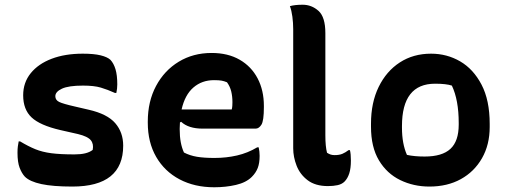

<svg xmlns="http://www.w3.org/2000/svg" viewBox="-20 -777 2140 812"><path d="M295 -124Q321 -124 340 -128.5Q359 -133 372 -143Q377 -168 364 -184Q351 -200 310 -210L235 -227Q149 -247 113.5 -280.5Q78 -314 78 -374Q78 -428 110 -467.5Q142 -507 198.5 -528.5Q255 -550 330 -550Q377 -550 405.5 -543Q434 -536 447 -524Q461 -509 468.5 -484Q476 -459 476 -420Q476 -411 475 -402Q474 -393 472 -384H466Q435 -398 406.5 -406.5Q378 -415 331 -415Q270 -415 242 -402Q214 -389 214 -370Q214 -354 230 -346Q246 -338 299 -326L355 -313Q434 -295 467.5 -256Q501 -217 501 -161Q501 12 286 12Q204 12 155 1.5Q106 -9 85 -30Q72 -44 63 -67.5Q54 -91 54 -131Q54 -147 55.5 -158Q57 -169 59 -179H65Q100 -158 129.5 -146Q159 -134 197 -129Q235 -124 295 -124Z M875 -553Q944 -553 993.5 -524.5Q1043 -496 1069.5 -445.5Q1096 -395 1096 -329V-324Q1096 -266 1085.5 -249.5Q1075 -233 1061 -233H837Q777 -233 746 -262L741 -259Q740 -247 740 -234V-229Q740 -171 758 -132Q783 -119 813 -114Q843 -109 887 -109Q937 -109 982.5 -119.5Q1028 -130 1068 -154H1074Q1076 -145 1077 -136Q1078 -127 1078 -118Q1078 -87 1070 -66.5Q1062 -46 1045 -29Q1021 -5 978 5Q935 15 886 15Q803 15 739.5 -18.5Q676 -52 640.5 -113.5Q605 -175 605 -258V-263Q605 -348 640 -413.5Q675 -479 736 -516Q797 -553 875 -553ZM885 -438Q834 -438 798 -407Q762 -376 748 -314H960Q962 -321 962.5 -329.5Q963 -338 963 -345Q963 -369 958 -390Q953 -411 940 -429Q928 -434 917 -436Q906 -438 885 -438Z M1220 -654Q1220 -680 1216.5 -706.5Q1213 -733 1206 -751Q1227 -757 1260 -757Q1298 -757 1327 -731Q1356 -705 1356 -637V-205Q1356 -158 1363 -131Q1369 -127 1376.5 -124Q1384 -121 1395 -121Q1415 -121 1428 -126.5Q1441 -132 1454 -142H1460Q1464 -126 1464 -98Q1464 -65 1457 -43.5Q1450 -22 1437 -9Q1426 2 1408 6Q1390 10 1367 10Q1314 10 1281.5 -14.5Q1249 -39 1234.5 -76Q1220 -113 1220 -150Z M1803 -550Q1870 -550 1926 -517.5Q1982 -485 2016.5 -419Q2051 -353 2051 -253V-240Q2051 -165 2018.5 -108Q1986 -51 1929 -19.5Q1872 12 1796 12Q1729 12 1672.5 -15.5Q1616 -43 1582.5 -99Q1549 -155 1549 -241V-254Q1549 -343 1581.5 -409.5Q1614 -476 1671 -513Q1728 -550 1803 -550ZM1820 -423Q1680 -423 1680 -244V-237Q1680 -169 1701 -122Q1732 -115 1776 -115Q1850 -115 1885 -147.5Q1920 -180 1920 -250V-257Q1920 -354 1891 -415Q1867 -423 1820 -423Z"/></svg>

Font: Recursive Sn Csl St
Style: Bold
Weight: 700
Version: Version 1.079;hotconv 1.0.112;makeotfexe 2.5.65598; ttfautoh